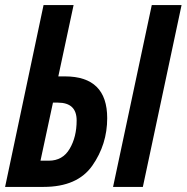

<svg xmlns="http://www.w3.org/2000/svg" viewBox="-22 -734 733 754"><path d="M539 0 691 -714H574L422 0ZM149 0Q282 0 340.5 -83.5Q399 -167 399 -270Q399 -434 233 -434H207L267 -714H149L-2 0ZM186 -331H205Q279 -331 279 -261Q279 -196 251.5 -149.5Q224 -103 170 -103H137Z"/></svg>

Font: Noto Sans Display Condensed
Style: Bold Italic
Weight: 700
Width: 3
Designer: Monotype Design team
Foundry: Monotype Imaging Inc.
Version: 1.000